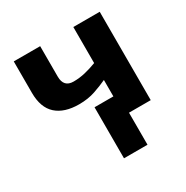

<svg xmlns="http://www.w3.org/2000/svg" viewBox="-170 -691 1001 1033"><g transform="rotate(-30 330.5 -175.0)"><path d="M588 -549H424V-325Q387 -311 351.5 -302.5Q316 -294 279 -294Q218 -294 218 -360V-549H54V-354Q54 -262 103.5 -217.5Q153 -173 244 -173Q300 -173 345 -188.5Q390 -204 424 -220V-118H307V199H453V0H588Z"/></g></svg>

Font: Noto Sans UI Extra
Style: Regular
Weight: 800
Designer: Monotype Design Team
Foundry: Monotype Imaging Inc.
Version: Version 1.901